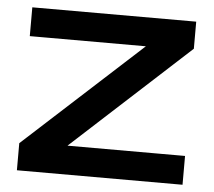

<svg xmlns="http://www.w3.org/2000/svg" viewBox="-45 -615 740 664"><g transform="rotate(5 325.0 -283.0)"><path d="M37 0V-94L479 -498L560 -466H41V-566H610V-472L169 -68L99 -100H612V0Z"/></g></svg>

Font: Unbounded
Style: Regular
Weight: 400
Designer: Luke Prowse, Jean-Baptiste Morizot, Fátima Lázaro, Florian Runge
Foundry: NaN
Version: Version 1.701;gftools[0.9.28.dev5+ged2979d]